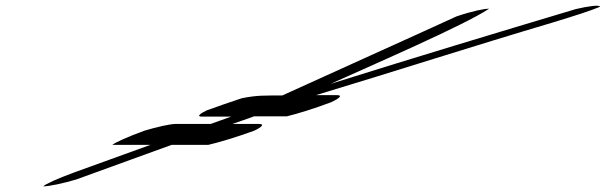

<svg xmlns="http://www.w3.org/2000/svg" viewBox="-20 -622 2145 680"><path d="M1597 -564C1403 -475 1177 -374 980 -284C955 -284 932 -284 904 -283C886 -282 865 -280 836 -274C794 -260 753 -246 712 -231C687 -219 674 -208 698 -209H798L796 -208C773 -200 749 -191 726 -183H602C582 -183 534 -172 491 -159C431 -137 387 -117 378 -109H513C412 -72 332 -44 242 -11C182 11 141 30 133 38C155 38 205 27 249 14C353 -24 500 -77 588 -109H718C753 -117 820 -137 880 -159C908 -172 918 -183 897 -183H803C832 -193 850 -199 880 -210H996C1033 -219 1095 -238 1153 -260C1181 -273 1195 -285 1174 -285H1099C1384 -371 1653 -458 1940 -543C2009 -564 2075 -585 2105 -598C2104 -606 2063 -600 2020 -590C1726 -502 1470 -425 1151 -325C1308 -396 1623 -532 1712 -591C1699 -592 1653 -583 1597 -564Z"/></svg>

Font: Snowfall
Style: UltraObl
Weight: 400
Designer: Jasper
Foundry: Cannot Into Space Fonts
Version: Version 0.9